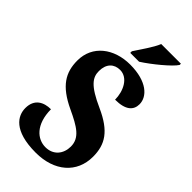

<svg xmlns="http://www.w3.org/2000/svg" viewBox="-285 -1006 1091 1091"><g transform="rotate(45 261.0 -460.5)"><path d="M225 -784V-771H296C356 -809 450 -886 472 -921V-931H314C296 -886 251 -825 225 -784ZM246 10C396 10 493 -75 493 -204C493 -303 452 -368 323 -426C198 -482 172 -521 172 -572C172 -632 206 -662 253 -662C317 -662 352 -589 352 -522C437 -522 469 -555 469 -602C469 -662 408 -724 272 -724C143 -724 43 -649 43 -528C43 -432 83 -364 211 -304C307 -259 363 -226 363 -156C363 -98 327 -51 263 -51C198 -51 134 -104 133 -226C77 -226 25 -201 25 -128C25 -67 68 10 246 10Z"/></g></svg>

Font: Noto Serif Devanagari Condensed ExtraBold
Style: Regular
Weight: 800
Width: 3
Designer: Universal Thirst, Indian Type Foundry and the Monotype Design Team
Foundry: Monotype Imaging Inc.
Version: Version 2.004